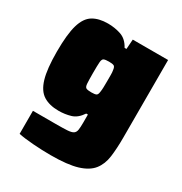

<svg xmlns="http://www.w3.org/2000/svg" viewBox="-169 -643 922 974"><g transform="rotate(30 292.0 -156.0)"><path d="M265 206Q215 206 161.5 202Q108 198 75 191V56H206Q251 56 275.5 54.5Q300 53 310.5 46Q321 39 323.5 23.5Q326 8 326 -20V-67H316Q291 -29 257.5 -19Q224 -9 187 -9Q133 -9 98 -31Q63 -53 46.5 -108.5Q30 -164 30 -265Q30 -367 46 -421.5Q62 -476 96.5 -497Q131 -518 184 -518Q224 -518 260 -506Q296 -494 318 -453H329L333 -510H540V-55Q540 9 533.5 57.5Q527 106 501 139Q475 172 419.5 189Q364 206 265 206ZM285 -173Q305 -173 313 -177Q321 -181 323 -198Q325 -210 325.5 -225.5Q326 -241 326 -263Q326 -284 326 -299.5Q326 -315 324 -325Q322 -345 313.5 -349Q305 -353 285 -353Q264 -353 255 -349Q246 -345 244.5 -326Q243 -307 243 -263Q243 -219 244.5 -200Q246 -181 255 -177Q264 -173 285 -173Z"/></g></svg>

Font: Saira Black
Style: Regular
Weight: 900
Designer: Hector Gatti with collaboration of the Omnibus-Type team
Foundry: Omnibus-Type
Version: Version 1.100; ttfautohint (v1.8.3)